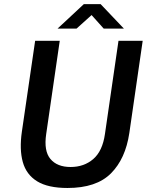

<svg xmlns="http://www.w3.org/2000/svg" viewBox="-20 -926 736 956"><path d="M316 10Q219 10 165 -23.2Q111 -56.5 93.5 -119.2Q76 -182 89 -271L155 -723H277.5L210 -258.5Q197.5 -174.5 231 -134.5Q264.5 -94.5 331.5 -94.5Q398.5 -94.5 444.5 -134.2Q490.5 -174 502.5 -258.5L570 -723H690.5L624 -264Q605 -135.5 532.5 -62.8Q460 10 316 10ZM266.5 -783.5 397.5 -905.5H481L597 -783.5H496.5L436 -851L361 -783.5Z"/></svg>

Font: Public Sans SemiBold
Style: Italic
Weight: 600
Italic angle: -8°
Designer: The Public Sans project authors (U.S. Web Design System). Libre Franklin designed by Pablo Impallari and Rodrigo Fuenzal
Version: Version 1.007; ttfautohint (v1.8.1) -l 8 -r 50 -G 200 -x 14 